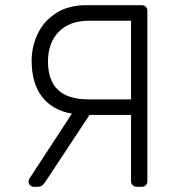

<svg xmlns="http://www.w3.org/2000/svg" viewBox="-20 -720 682 740"><path d="M526 -700Q536 -700 542 -694Q548 -688 548 -678V-22Q548 -12 542 -6Q536 0 526 0H508Q498 0 491.5 -6Q485 -12 485 -22V-277H325L160 -27Q151 -13 144 -6.5Q137 0 122 0H110Q102 0 96 -6Q90 -12 90 -20Q90 -25 93 -31L257 -282Q182 -295 142 -347Q102 -399 102 -486Q102 -540 125 -589Q148 -638 195.5 -669Q243 -700 312 -700ZM485 -640H322Q248 -640 206.5 -597.5Q165 -555 165 -483Q165 -410 203.5 -373.5Q242 -337 322 -337H485Z"/></svg>

Font: Rubik AZ
Style: Regular
Weight: 300
Designer: Hubert and Fischer
Foundry: Hubert & Fischer
Version: Version 2.000